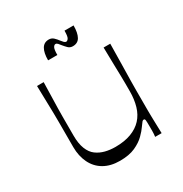

<svg xmlns="http://www.w3.org/2000/svg" viewBox="-155 -764 859 899"><g transform="rotate(-30 274.0 -314.5)"><path d="M238 15Q188 15 152.5 -5.5Q117 -26 98.5 -64Q80 -102 80 -150Q80 -195 80 -227Q80 -259 80 -285Q80 -311 79.5 -338Q79 -365 78 -399Q77 -433 76 -483H112Q111 -434 110 -401Q109 -368 108.5 -343.5Q108 -319 108 -298Q108 -277 108 -253.5Q108 -230 108 -196Q108 -153 119.5 -124Q131 -95 151.5 -80Q172 -65 197.5 -58.5Q223 -52 252 -52Q301 -52 337 -65.5Q373 -79 396 -104Q419 -129 429.5 -165Q440 -201 440 -244Q440 -268 440 -285.5Q440 -303 439.5 -325.5Q439 -348 438 -385Q437 -422 436 -483H472Q471 -411 470 -363.5Q469 -316 468.5 -285.5Q468 -255 468 -235Q468 -215 468 -199.5Q468 -184 468 -166Q468 -142 468 -124Q468 -106 468.5 -89Q469 -72 469.5 -51Q470 -30 471 0H436Q438 -17 438 -30Q438 -43 438 -53Q438 -80 437 -88.5Q436 -97 430 -97Q425 -97 421 -92.5Q417 -88 405 -71Q395 -56 374.5 -35.5Q354 -15 321 0Q288 15 238 15ZM315 -560Q300 -560 290 -570Q280 -580 272 -590Q266 -598 260.5 -604Q255 -610 249 -610Q242 -610 236.5 -600.5Q231 -591 231 -561H181Q181 -601 193.5 -622.5Q206 -644 232 -644Q247 -644 257.5 -634Q268 -624 276 -613Q281 -606 287 -600Q293 -594 298 -594Q305 -594 311 -603Q317 -612 317 -643H366Q366 -603 354 -581.5Q342 -560 315 -560Z"/></g></svg>

Font: Ojuju
Style: Regular
Weight: 400
Designer: Chisaokwu Joboson, Mirko Velimirovic
Foundry: Udi Foundry
Version: Version 1.000